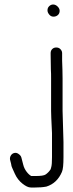

<svg xmlns="http://www.w3.org/2000/svg" viewBox="-20 -670 325 853"><path d="M198 -642C193 -637 191 -631 191 -624C191 -617 194 -611 199 -605C204 -599 210 -596 218 -596C226 -596 233 -599 238 -604C243 -609 245 -615 245 -622C245 -629 242 -635 236 -641C230 -647 223 -650 216 -650C209 -650 203 -647 198 -642ZM258 -178V-322C258 -348 257 -374 256 -401V-434C256 -441 253 -447 248 -452C243 -457 237 -459 230 -459C223 -459 217 -457 212 -452C207 -447 205 -441 205 -434V-427L206 -361C207 -349 207 -336 207 -322V-178C207 -168 208 -135 211 -79V28C211 50 210 64 208 71C207 76 206 79 205 82C198 93 190 100 183 105C176 110 161 112 137 112H119C113 109 106 103 99 94C92 85 86 74 83 61C80 48 77 38 75 30C73 22 67 17 61 13C55 9 49 8 42 10C35 12 30 17 27 23C24 29 23 36 26 45C29 54 30 62 31 67C32 72 38 84 46 102C54 120 66 135 80 146C94 157 106 163 117 163H137C154 163 170 162 186 159C218 149 241 127 255 94C260 83 262 61 262 28V-39Z"/></svg>

Font: AppleStorm
Style: Rg
Weight: 400
Foundry: Cannot Into Space Fonts
Version: Version 1.01